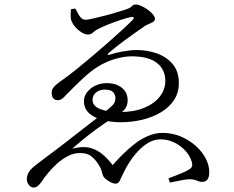

<svg xmlns="http://www.w3.org/2000/svg" viewBox="-20 -780 1040 852"><path d="M128.4 52.2Q117.6 52.2 108.3 41Q98.9 29.8 98.9 12.3Q98.9 3.5 104.8 -10.4Q110.8 -24.4 132.5 -42.7Q144.9 -52.6 168.7 -70.6Q192.4 -88.7 221 -109.7Q249.6 -130.8 274.3 -150.4Q318.1 -185 355.6 -213.8Q393.1 -242.6 427.8 -269.6Q463.2 -297.3 477.7 -311Q492.2 -324.6 492.2 -343.9Q492.2 -359.7 481.9 -371Q471.6 -382.4 444.5 -382.4Q422.1 -382.4 406.4 -369.8Q390.7 -357.2 390.7 -336.8Q390.7 -309.7 423.7 -296.3Q456.7 -282.9 512.2 -282.9Q575 -282.9 620.2 -301.6Q665.3 -320.4 689.5 -351.8Q713.6 -383.3 713.6 -420.8Q713.6 -471.9 676 -501Q638.4 -530.1 564.4 -530.1Q530.7 -530.1 489.9 -518.2Q449.1 -506.2 412.8 -483.1Q383.5 -465 348 -432Q312.5 -399 271.5 -357Q265.2 -349.1 256.1 -342.2Q246.9 -335.3 234.3 -335.3Q224.8 -335.3 217.1 -342.8Q209.4 -350.3 209.4 -369.8Q209.4 -379.7 214.3 -387.7Q219.2 -395.6 231.5 -406Q243.8 -416.3 266.8 -432.3Q289.7 -448.8 322.1 -474.9Q354.5 -501 391 -531.9Q427.4 -562.7 461.7 -593Q496 -623.4 524.2 -649.2Q552.4 -674.9 567.7 -691Q575.1 -698.6 572.8 -702.6Q570.5 -706.6 560.1 -704.2Q539.9 -699.5 514.4 -691.2Q489 -682.9 463.8 -672.9Q438.6 -662.8 417.4 -652.4Q405.8 -647.2 394.3 -636.9Q382.7 -626.6 370.5 -626.6Q357.4 -626.6 341.2 -636.8Q324.9 -647.1 312.3 -662.4Q299.7 -677.7 295.7 -691.6Q293.3 -700.8 293.5 -713.8Q293.6 -726.8 294.8 -739L313.9 -742.2Q319 -734.5 324.8 -722.6Q330.6 -710.8 339.1 -701.5Q347.6 -692.3 359.8 -692.3Q369.4 -692.3 392.8 -697.7Q416.2 -703 443.9 -710.2Q471.6 -717.3 496.6 -725.1Q521.6 -732.9 535.4 -736.9Q556.9 -743.7 564.3 -751.8Q571.8 -760 581.6 -760Q593.2 -760 607.7 -753.3Q622.2 -746.7 636.1 -736.7Q650.1 -726.7 658.8 -715.9Q667.6 -705 667.6 -696.6Q667.6 -688.4 659.8 -683.2Q652.1 -677.9 641.5 -673.9Q631 -669.9 622.9 -664.9Q600.3 -648.6 576.8 -632.3Q553.3 -616 532.6 -600.7Q511.9 -585.4 494.2 -571.3Q476.6 -557.2 463.8 -546Q457.3 -540.3 458.4 -537.4Q459.5 -534.5 468.8 -538Q492.6 -545.8 525.6 -551.9Q558.6 -558 586.9 -558Q634.7 -558 677.2 -542.6Q719.8 -527.2 746.7 -495.1Q773.6 -462.9 773.6 -411.2Q773.6 -368 752 -335.7Q730.5 -303.3 693.7 -281.5Q656.9 -259.6 610.9 -248.6Q564.8 -237.6 515.1 -237.6Q475.3 -237.6 437.9 -246.8Q400.4 -256 376.5 -276.6Q352.5 -297.2 352.5 -331.3Q352.5 -352.7 366.5 -370.8Q380.4 -389 403.1 -400Q425.9 -411.1 453.3 -411.1Q495.1 -411.1 520.6 -390.6Q546.2 -370.2 546.4 -335.7Q546.6 -316.6 538.7 -303.1Q530.8 -289.7 516.6 -279.3Q502.4 -268.9 483.3 -257.7Q444.8 -234.4 408.9 -207.8Q372.9 -181.1 344.6 -157.9Q316.2 -134.6 300.4 -120.3Q342.3 -131.2 372.8 -125.4Q403.4 -119.5 429.1 -99.8Q454.8 -80.1 480 -47.3Q499.1 -69.7 523.8 -94.2Q548.5 -118.8 576.7 -140.9Q604.8 -163 636.6 -176.6Q668.4 -190.3 701.3 -190.3Q742.8 -190.3 780 -175.2Q817.2 -160.1 846.3 -134.7Q875.5 -109.3 892.1 -78.2Q908.6 -47.1 908.6 -15.7Q908.6 4.7 901 15.9Q893.5 27.1 876.6 27.1Q867.5 27.1 860.6 24Q853.6 20.9 844.6 18.1Q835.5 15.4 820.1 15.4Q807.1 15.4 785.3 19.9Q763.4 24.3 734 30.3L727.6 11.4Q757.3 0.2 781 -9.4Q804.8 -19 818.4 -27.5Q828.6 -32.9 831.8 -41.5Q835 -50.1 829.5 -66.5Q821.8 -90.3 801.8 -111.9Q781.8 -133.5 753.4 -147.6Q725 -161.6 692.9 -161.6Q664.5 -161.6 639.3 -147.1Q614.2 -132.6 592.6 -109.3Q571.1 -86.1 554.6 -60.5Q538 -34.8 527.9 -12.7Q517.9 7.3 511.8 21.1Q505.6 35 493.1 35Q482.3 35 468.6 27.4Q454.9 19.8 445.4 11.4Q437.9 3.5 435.7 -4.4Q433.5 -12.3 430.4 -23Q427.3 -33.8 417.1 -50.3Q404.1 -70.9 386 -86Q367.9 -101.1 335.3 -100.9Q306.2 -100.7 281.7 -87.7Q257.2 -74.7 234.2 -55.1Q211.7 -34.3 193.7 -12.7Q175.6 8.8 162.6 28.8Q157.5 36.5 149.2 44.3Q140.8 52.2 128.4 52.2Z"/></svg>

Font: Noto Serif KR ExtraLight
Style: Regular
Weight: 200
Designer: Ryoko NISHIZUKA 西塚涼子 (kana & ideographs); Frank Grießhammer (Latin, Greek & Cyrillic); Wenlong ZHANG 张文龙 (bopomofo); San
Foundry: Adobe
Version: Version 2.002-H1;hotconv 1.1.0;makeotfexe 2.6.0